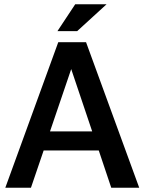

<svg xmlns="http://www.w3.org/2000/svg" viewBox="-20 -886 685 906"><path d="M5 0H126L186 -176H446L505 0H637L386 -687H255ZM251 -739H344L483 -866H335ZM216 -266 316 -560 415 -266Z"/></svg>

Font: Ronzino Medium
Style: Regular
Weight: 500
Designer: Nunzio Mazzaferro
Foundry: Collletttivo
Version: Version 1.000;Glyphs 3.3 (3337)